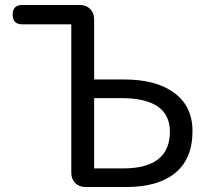

<svg xmlns="http://www.w3.org/2000/svg" viewBox="-20 -753 844 773"><path d="M325 0Q299 0 283 -16Q267 -32 267 -58V-655H70Q31 -655 31 -694Q31 -733 70 -733H195H301Q327 -733 343 -717Q359 -701 359 -675V-433H480Q604 -433 676 -383Q755 -329 755 -225Q755 -111 682 -54Q614 0 487 0ZM359 -75H417H476Q664 -75 664 -223Q664 -358 468 -358H359Z"/></svg>

Font: GenSenRounded TW R
Style: Regular
Weight: 400
Version: Version 1.501;PS 1;hotconv 16.6.51;makeotf.lib2.5.65220